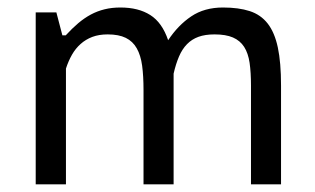

<svg xmlns="http://www.w3.org/2000/svg" viewBox="-20 -479 818 499"><path d="M353 0V-245.1Q353 -281.2 349.4 -308.3Q345.7 -335.4 335.4 -353.5Q325.2 -371.6 306.9 -380.6Q288.6 -389.6 259.8 -389.6Q237.3 -389.6 220 -383.1Q202.6 -376.5 189.5 -364.7Q176.3 -353 167 -336.7Q157.7 -320.3 151.4 -300.8V0H72.8V-446.8H126.5L142.1 -387.2H150.9Q167.5 -405.3 183.3 -418.7Q199.2 -432.1 216.1 -441.2Q232.9 -450.2 251.7 -454.8Q270.5 -459.5 293 -459.5Q339.8 -459.5 370.6 -439.9Q401.4 -420.4 417 -374.5Q442.9 -413.6 477.1 -436.5Q511.2 -459.5 559.6 -459.5Q600.1 -459.5 628.9 -450.2Q657.7 -440.9 675.8 -417.7Q693.8 -394.5 702.1 -355.5Q710.4 -316.4 710.4 -256.8V0H632.3V-256.8Q632.3 -290.5 628.7 -315.7Q625 -340.8 614.5 -357.2Q604 -373.5 585.4 -381.6Q566.9 -389.6 537.6 -389.6Q513.2 -389.6 495.8 -383.3Q478.5 -377 466.1 -364.3Q453.6 -351.6 445.3 -332.3Q437 -313 431.2 -287.6V0Z"/></svg>

Font: PT Astra Sans
Style: Regular
Weight: 400
Designer: A.Korolkova, I. Chaeva
Foundry: ParaType Ltd
Version: Version 1.001; ttfautohint (v1.6)